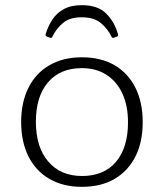

<svg xmlns="http://www.w3.org/2000/svg" viewBox="-20 -717 636 744"><path d="M297 -697Q360 -697 392.5 -663.5Q425 -630 437 -585Q439 -578 433 -575L422 -571Q415 -568 412 -575Q397 -606 370.5 -628Q344 -650 297 -650Q250 -650 224 -628Q198 -606 183 -575Q180 -568 174 -571L162 -575Q155 -578 157 -585Q166 -615 182.5 -640.5Q199 -666 227 -681.5Q255 -697 297 -697ZM297 7Q225 7 172 -23.5Q119 -54 90.5 -110.5Q62 -167 62 -244Q62 -321 90.5 -377.5Q119 -434 172 -464.5Q225 -495 297 -495Q371 -495 423.5 -464.5Q476 -434 504.5 -377.5Q533 -321 533 -244Q533 -166 504.5 -110Q476 -54 423.5 -23.5Q371 7 297 7ZM298 -35Q383 -35 429.5 -90Q476 -145 476 -243Q476 -308 454 -355Q432 -402 392 -427.5Q352 -453 297 -453Q213 -453 166 -398Q119 -343 119 -245Q119 -147 167 -91Q215 -35 298 -35Z"/></svg>

Font: Hahmlet ExtraLight
Style: Regular
Weight: 250
Designer: Minjoo Ham & Mark Frömberg
Foundry: hypertype
Version: Version 1.002